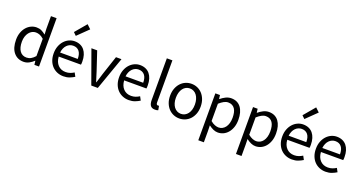

<svg xmlns="http://www.w3.org/2000/svg" viewBox="-46 -1617 5006 2658"><g transform="rotate(20 2457.0 -288.0)"><path d="M248 12Q156 12 101.5 -54Q47 -120 47 -242Q47 -301 64.5 -348.5Q82 -396 111 -429Q140 -462 178 -480Q216 -498 258 -498Q300 -498 331 -483Q362 -468 394 -442L390 -525V-712H473V0H405L398 -57H395Q366 -29 328.5 -8.5Q291 12 248 12ZM266 -57Q300 -57 330 -73.5Q360 -90 390 -124V-378Q359 -406 330.5 -417.5Q302 -429 272 -429Q243 -429 217.5 -415.5Q192 -402 173 -377.5Q154 -353 143 -319Q132 -285 132 -243Q132 -155 167 -106Q202 -57 266 -57Z M834 12Q785 12 742.5 -5.5Q700 -23 668.5 -55.5Q637 -88 619 -135Q601 -182 601 -242Q601 -302 619.5 -349.5Q638 -397 668.5 -430Q699 -463 738 -480.5Q777 -498 819 -498Q865 -498 901.5 -482Q938 -466 962.5 -436Q987 -406 1000 -364Q1013 -322 1013 -270Q1013 -257 1012.5 -244.5Q1012 -232 1010 -223H682Q687 -145 730.5 -99.5Q774 -54 844 -54Q879 -54 908.5 -64.5Q938 -75 965 -92L994 -38Q962 -18 923 -3Q884 12 834 12ZM681 -282H941Q941 -356 909.5 -394.5Q878 -433 821 -433Q795 -433 771.5 -423Q748 -413 729 -393.5Q710 -374 697.5 -346Q685 -318 681 -282ZM806 -573 764 -614 905 -781 963 -726Z M1243 0 1068 -486H1153L1245 -210Q1256 -174 1267.5 -138Q1279 -102 1290 -67H1294Q1305 -102 1316 -138Q1327 -174 1338 -210L1430 -486H1511L1339 0Z M1798 12Q1749 12 1706.5 -5.5Q1664 -23 1632.5 -55.5Q1601 -88 1583 -135Q1565 -182 1565 -242Q1565 -302 1583.5 -349.5Q1602 -397 1632.5 -430Q1663 -463 1702 -480.5Q1741 -498 1783 -498Q1829 -498 1865.5 -482Q1902 -466 1926.5 -436Q1951 -406 1964 -364Q1977 -322 1977 -270Q1977 -257 1976.5 -244.5Q1976 -232 1974 -223H1646Q1651 -145 1694.5 -99.5Q1738 -54 1808 -54Q1843 -54 1872.5 -64.5Q1902 -75 1929 -92L1958 -38Q1926 -18 1887 -3Q1848 12 1798 12ZM1645 -282H1905Q1905 -356 1873.5 -394.5Q1842 -433 1785 -433Q1759 -433 1735.5 -423Q1712 -413 1693 -393.5Q1674 -374 1661.5 -346Q1649 -318 1645 -282Z M2184 12Q2137 12 2117 -16Q2097 -44 2097 -98V-712H2179V-92Q2179 -72 2186 -64Q2193 -56 2202 -56Q2206 -56 2209.5 -56Q2213 -56 2220 -58L2231 4Q2223 8 2212 10Q2201 12 2184 12Z M2541 12Q2496 12 2455.5 -5Q2415 -22 2384 -54.5Q2353 -87 2334.5 -134.5Q2316 -182 2316 -242Q2316 -303 2334.5 -350.5Q2353 -398 2384 -431Q2415 -464 2455.5 -481Q2496 -498 2541 -498Q2586 -498 2626.5 -481Q2667 -464 2698 -431Q2729 -398 2747.5 -350.5Q2766 -303 2766 -242Q2766 -182 2747.5 -134.5Q2729 -87 2698 -54.5Q2667 -22 2626.5 -5Q2586 12 2541 12ZM2541 -56Q2572 -56 2598 -69.5Q2624 -83 2642.5 -107.5Q2661 -132 2671 -166Q2681 -200 2681 -242Q2681 -284 2671 -318.5Q2661 -353 2642.5 -378Q2624 -403 2598 -416.5Q2572 -430 2541 -430Q2510 -430 2484 -416.5Q2458 -403 2439.5 -378Q2421 -353 2411 -318.5Q2401 -284 2401 -242Q2401 -200 2411 -166Q2421 -132 2439.5 -107.5Q2458 -83 2484 -69.5Q2510 -56 2541 -56Z M2894 205V-486H2962L2969 -430H2972Q3005 -458 3044.5 -478Q3084 -498 3127 -498Q3174 -498 3210 -480.5Q3246 -463 3270 -430.5Q3294 -398 3306.5 -352.5Q3319 -307 3319 -250Q3319 -188 3302 -139.5Q3285 -91 3256 -57Q3227 -23 3189 -5.5Q3151 12 3109 12Q3075 12 3041.5 -3Q3008 -18 2974 -44L2976 41V205ZM3095 -57Q3125 -57 3150.5 -70.5Q3176 -84 3194.5 -108.5Q3213 -133 3223.5 -169Q3234 -205 3234 -250Q3234 -290 3227 -323Q3220 -356 3204.5 -379.5Q3189 -403 3164.5 -416Q3140 -429 3106 -429Q3075 -429 3043.5 -412Q3012 -395 2976 -363V-108Q3009 -80 3040 -68.5Q3071 -57 3095 -57Z M3449 205V-486H3517L3524 -430H3527Q3560 -458 3599.5 -478Q3639 -498 3682 -498Q3729 -498 3765 -480.5Q3801 -463 3825 -430.5Q3849 -398 3861.5 -352.5Q3874 -307 3874 -250Q3874 -188 3857 -139.5Q3840 -91 3811 -57Q3782 -23 3744 -5.5Q3706 12 3664 12Q3630 12 3596.5 -3Q3563 -18 3529 -44L3531 41V205ZM3650 -57Q3680 -57 3705.5 -70.5Q3731 -84 3749.5 -108.5Q3768 -133 3778.5 -169Q3789 -205 3789 -250Q3789 -290 3782 -323Q3775 -356 3759.5 -379.5Q3744 -403 3719.5 -416Q3695 -429 3661 -429Q3630 -429 3598.5 -412Q3567 -395 3531 -363V-108Q3564 -80 3595 -68.5Q3626 -57 3650 -57Z M4201 12Q4152 12 4109.5 -5.5Q4067 -23 4035.5 -55.5Q4004 -88 3986 -135Q3968 -182 3968 -242Q3968 -302 3986.5 -349.5Q4005 -397 4035.5 -430Q4066 -463 4105 -480.5Q4144 -498 4186 -498Q4232 -498 4268.5 -482Q4305 -466 4329.5 -436Q4354 -406 4367 -364Q4380 -322 4380 -270Q4380 -257 4379.5 -244.5Q4379 -232 4377 -223H4049Q4054 -145 4097.5 -99.5Q4141 -54 4211 -54Q4246 -54 4275.5 -64.5Q4305 -75 4332 -92L4361 -38Q4329 -18 4290 -3Q4251 12 4201 12ZM4048 -282H4308Q4308 -356 4276.5 -394.5Q4245 -433 4188 -433Q4162 -433 4138.5 -423Q4115 -413 4096 -393.5Q4077 -374 4064.5 -346Q4052 -318 4048 -282ZM4173 -573 4131 -614 4272 -781 4330 -726Z M4697 12Q4648 12 4605.5 -5.5Q4563 -23 4531.5 -55.5Q4500 -88 4482 -135Q4464 -182 4464 -242Q4464 -302 4482.5 -349.5Q4501 -397 4531.5 -430Q4562 -463 4601 -480.5Q4640 -498 4682 -498Q4728 -498 4764.5 -482Q4801 -466 4825.5 -436Q4850 -406 4863 -364Q4876 -322 4876 -270Q4876 -257 4875.5 -244.5Q4875 -232 4873 -223H4545Q4550 -145 4593.5 -99.5Q4637 -54 4707 -54Q4742 -54 4771.5 -64.5Q4801 -75 4828 -92L4857 -38Q4825 -18 4786 -3Q4747 12 4697 12ZM4544 -282H4804Q4804 -356 4772.5 -394.5Q4741 -433 4684 -433Q4658 -433 4634.5 -423Q4611 -413 4592 -393.5Q4573 -374 4560.5 -346Q4548 -318 4544 -282Z"/></g></svg>

Font: SourceSansPro
Style: Book
Weight: 400
Designer: Paul D. Hunt
Foundry: Adobe Systems Incorporated
Version: Version 2.021;PS 2.000;hotconv 1.0.86;makeotf.lib2.5.63406